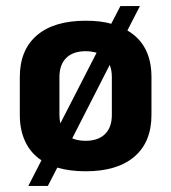

<svg xmlns="http://www.w3.org/2000/svg" viewBox="-20 -550 562 630"><path d="M477 -297V-173Q477 -84 421 -36Q365 12 261 12Q209 12 168 0L137 60H73L116 -24Q81 -47 63 -85Q45 -123 45 -173V-297Q45 -386 101 -434Q157 -482 261 -482Q311 -482 345 -472L375 -530H439L398 -450Q477 -404 477 -297ZM178 -145 297 -377Q279 -382 261 -382Q220 -382 197.5 -360Q175 -338 175 -297V-173Q175 -159 178 -145ZM347 -297Q347 -320 340 -337L217 -96Q236 -88 261 -88Q302 -88 324.5 -110Q347 -132 347 -173Z"/></svg>

Font: KoHo
Style: Bold
Weight: 700
Designer: Cadson Demak & Katatrad Team
Foundry: Cadson Demak Co.,Ltd.
Version: Version 1.000; ttfautohint (v1.6)